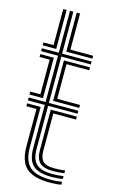

<svg xmlns="http://www.w3.org/2000/svg" viewBox="-120 -817 519 872"><g transform="rotate(15 139.0 -381.0)"><path d="M16.5 -586.5V-600H64V-770H80V-586.5ZM127.5 -586.5V-770H143.2V-600H250.2V-586.5ZM209.8 -19.5Q148.8 -19.5 122.2 -43.9Q95.8 -68.2 95.8 -124.2V-327.5H16.5V-341.2H95.8V-559H16.5V-572.8H95.8V-770H111.5V-572.8H250.2V-559H111.5V-341.2H250.2V-327.5H111.5V-124.2Q111.5 -75.5 134.4 -54.4Q157.2 -33.2 209.8 -33.2Q222.2 -33.2 235.2 -34.2Q248.2 -35.2 262 -37V-23.8Q250.5 -21.8 237.5 -20.6Q224.5 -19.5 209.8 -19.5ZM127.5 -355V-545.2H250.2V-531.8H143.2V-368.8H250.2V-355ZM16.5 -355V-368.8H64V-531.8H16.5V-545.2H80V-355ZM209.8 7.5Q131.8 7.5 97.9 -23.1Q64 -53.8 64 -124.2V-300H16.5V-313.8H80V-124.2Q80 -60.8 110.1 -33.4Q140.2 -6 209.8 -6Q224 -6 237 -7.2Q250 -8.5 262 -10.8V2.8Q241.5 7.5 209.8 7.5ZM209.8 -46.8Q165.8 -46.8 146.6 -64.8Q127.5 -82.8 127.5 -124.2V-313.8H250.2V-300H143.2V-124.2Q143.2 -90 158.8 -75.2Q174.2 -60.5 209.8 -60.5Q221.8 -60.5 235 -61.1Q248.2 -61.8 262 -64V-50.8Q249.8 -49 236.6 -47.9Q223.5 -46.8 209.8 -46.8Z"/></g></svg>

Font: Big Shoulders Inline Text Thin
Style: Regular
Weight: 400
Version: Version 2.002